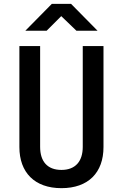

<svg xmlns="http://www.w3.org/2000/svg" viewBox="-20 -970 640 1000"><path d="M223 -810 299 -886 378 -810H488L350 -950H250L112 -810ZM300 10C440 10 519 -71 519 -204V-730H411V-205C411 -130 373 -85 300 -85C226 -85 189 -130 189 -205V-730H81V-204C81 -72 160 10 300 10Z"/></svg>

Font: Tekne LDO SemiBold
Style: Regular
Weight: 600
Monospace: yes
Designer: Alessio Laiso, Mario Rullo, Paolo Rosset
Foundry: Alessio Laiso
Version: Version 1.000;hotconv 1.0.109;makeotfexe 2.5.65596